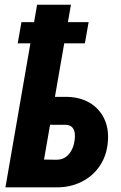

<svg xmlns="http://www.w3.org/2000/svg" viewBox="-20 -806 522 826"><path d="M160.6 -389.6 270.5 -389.2Q325.7 -387.7 366.2 -363.5Q406.7 -339.4 427.5 -297.1Q448.2 -254.9 444.3 -199.2Q439.9 -137.7 409.4 -92.5Q378.9 -47.4 329.6 -23.2Q280.3 1 219.7 0H3.4L139.6 -785.6H285.2L169.4 -119.6L225.1 -118.7Q248 -119.6 263.4 -130.9Q278.8 -142.1 288.1 -160.2Q297.4 -178.2 300.3 -198.7Q303.2 -214.4 302 -229.7Q300.8 -245.1 292.5 -256.1Q284.2 -267.1 265.6 -269L140.1 -269.5ZM361.3 -710.9 345.2 -619.6H56.2L72.3 -710.9Z"/></svg>

Font: Roboto Condensed ExtraBold
Style: Italic
Weight: 800
Italic angle: -12°
Designer: Christian Robertson
Foundry: Google
Version: Version 3.008; 2023